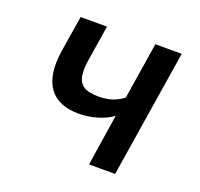

<svg xmlns="http://www.w3.org/2000/svg" viewBox="-94 -602 733 705"><g transform="rotate(20 272.0 -249.0)"><path d="M321 0 352 -201Q326 -182 290.5 -172Q255 -162 222 -162Q140 -162 105 -211.5Q70 -261 84 -355L107 -498H210L189 -366Q182 -325 186 -298.5Q190 -272 209 -259Q228 -246 269 -246Q296 -246 320 -253.5Q344 -261 364 -277L399 -498H502L423 0Z"/></g></svg>

Font: Nunito Sans 7pt Condensed SemiBold
Style: Italic
Weight: 600
Width: 3
Italic angle: -9°
Designer: Vernon Adams
Foundry: Vernon Adams
Version: Version 3.101;gftools[0.9.27]